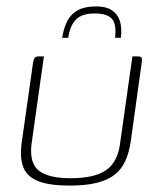

<svg xmlns="http://www.w3.org/2000/svg" viewBox="-20 -575 495 599"><path d="M117 -399 78 -123Q72 -65 102 -42Q132 -19 200 -19Q274 -19 310 -43.5Q346 -68 354 -123L393 -399Q394 -399 396 -399Q398 -399 400.5 -399Q403 -399 405 -399Q407 -399 409 -399Q416 -399 419 -397.5Q422 -396 422.5 -392Q423 -388 422 -379L388 -134Q383 -100 371.5 -74Q360 -48 339 -31Q318 -14 283.5 -5Q249 4 197 4Q135 4 100 -9.5Q65 -23 53 -52.5Q41 -82 48 -132L83 -379Q85 -391 88.5 -395Q92 -399 101 -399Q105 -399 109 -399Q113 -399 117 -399ZM280 -555Q311 -555 329 -543Q347 -531 354 -509.5Q361 -488 357 -457H339Q344 -501 328.5 -517Q313 -533 276 -533Q235 -533 216.5 -513.5Q198 -494 193 -457H174Q179 -489 190.5 -510.5Q202 -532 223.5 -543.5Q245 -555 280 -555Z"/></svg>

Font: Genos Thin ExtraLight
Style: Italic
Weight: 250
Italic angle: -8°
Version: Version 1.010